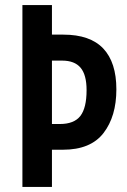

<svg xmlns="http://www.w3.org/2000/svg" viewBox="-20 -734 500 754"><path d="M437 -383Q437 -277 386.5 -211.5Q336 -146 227 -146H184V0H68V-714H184V-598H229Q334 -598 385.5 -543.5Q437 -489 437 -383ZM215 -247Q271 -247 295.5 -278.5Q320 -310 320 -380Q320 -440 296.5 -468Q273 -496 224 -496H184V-247Z"/></svg>

Font: Noto Sans Lao UI ExtCond SemBd
Style: Regular
Weight: 600
Width: 2
Designer: Monotype Design Team
Foundry: Monotype Imaging Inc.
Version: Version 2.000; ttfautohint (v1.8.4.7-5d5b)